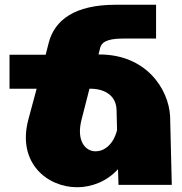

<svg xmlns="http://www.w3.org/2000/svg" viewBox="-20 -777 767 807"><path d="M702 0 695 -288C689 -402 595 -549 396 -548H394L401 -576C410 -610 453 -615 505 -615H636V-757H466C294 -757 210 -693 185 -598L172 -547H20V-404H134L99 -274C51 -92 179 10 304 10C366 10 430 -15 476 -66L478 0ZM382 -141C337 -141 300 -187 323 -275L356 -404H366C424 -402 470 -373 470 -311L472 -230C456 -167 416 -141 382 -141Z"/></svg>

Font: Montserrat arm Black
Style: Regular
Weight: 900
Designer: Julieta Ulanovsky
Foundry: Julieta Ulanovsky
Version: Version 6.000;PS 006.000;hotconv 1.0.88;makeotf.lib2.5.64775